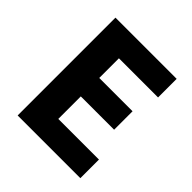

<svg xmlns="http://www.w3.org/2000/svg" viewBox="-179 -779 905 905"><g transform="rotate(45 274.0 -326.0)"><path d="M77 0V-652H485V-528H224V-397H446V-274H224V-124H495V0Z"/></g></svg>

Font: hySource Sans Pro
Style: Bold
Weight: 700
Designer: Paul D. Hunt
Foundry: Adobe Systems Incorporated
Version: Version 2.021;PS 2.000;hotconv 1.0.86;makeotf.lib2.5.63406